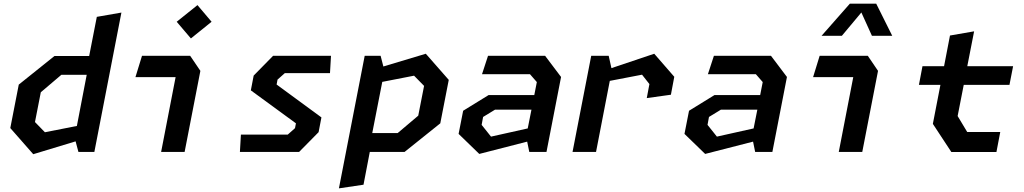

<svg xmlns="http://www.w3.org/2000/svg" viewBox="-20 -834 5620 1054"><path d="M410.5 0H498L646.5 -765L511.5 -741.5L469.5 -526.5H279L83 -369.5L36.5 -131L162.5 12.5L395 -58ZM172 -164 204 -327.5 317 -423.5H456L402 -142.5L226.5 -108Z M864.5 0H993.5L1080 -445L1024 -527.5H759.5L723.5 -410.5H944ZM950 -714.5 1028 -623 1141.5 -714.5 1064 -806Z M1297 0H1622L1729 -108.5L1744.5 -189.5L1498.5 -370L1503.5 -397L1543.5 -432.5H1791.5L1797 -527.5H1479L1372.5 -419L1357 -338L1604.5 -157L1599.5 -130.5L1559.5 -95H1302.5Z M1840.5 200 1975.5 180 2010 0H2201L2397 -157L2443.5 -395.5L2317.5 -539L2084.5 -469L2069.5 -527.5H1982ZM2023.5 -103.5 2078.5 -384.5 2253 -418.5 2308 -362.5 2276 -199 2163 -103.5Z M2885.5 0H2980L3060 -411.5L2972.5 -527.5H2659L2626 -426.5H2889.5L2927 -383.5L2913 -312H2662L2522.5 -226L2497.5 -99L2611 11L2874 -56.5ZM2624 -148.5 2632 -192 2697.5 -232H2897.5L2877 -129L2675.5 -84Z M3530.5 -295.5 3663 -314 3681.5 -412.5 3571.5 -539 3336.5 -460 3321.5 -527.5H3225.5L3123 0H3252L3327.5 -390L3504.5 -424L3545 -372.5Z M4125.5 0H4220L4300 -411.5L4212.5 -527.5H3899L3866 -426.5H4129.5L4167 -383.5L4153 -312H3902L3762.5 -226L3737.5 -99L3851 11L4114 -56.5ZM3864 -148.5 3872 -192 3937.5 -232H4137.5L4117 -129L3915.5 -84Z M4584.5 0H4713.5L4800 -445L4744 -527.5H4479.5L4443.5 -410.5H4664ZM4490 -637.5H4601.5L4708.5 -765.5L4766.5 -637.5H4878L4790 -814H4645.5Z M5202.5 0.5H5450L5471 -109.5H5289.5L5237 -197L5270.5 -368H5521.5L5541.5 -470.5H5290L5327.5 -662L5195 -639L5162.5 -470.5H5044L5024.5 -368H5142.5L5101 -154Z"/></svg>

Font: Monaspace Krypton SemiBold
Style: Italic
Weight: 600
Italic angle: -11°
Designer: Riley Cran & the Lettermatic Team
Foundry: Lettermatic
Version: Version 1.101 (Monaspace Krypton)